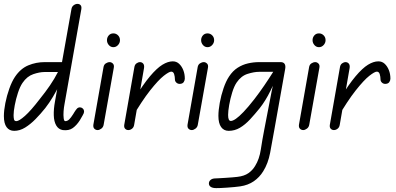

<svg xmlns="http://www.w3.org/2000/svg" viewBox="-30 -670 2040 989"><path d="M293 0Q271 -4 259.5 -24Q248 -44 247 -76Q246 -108 253 -146L338 -623Q340 -636 349.5 -643Q359 -650 369 -650Q379 -650 385 -643.5Q391 -637 389 -623L302 -132Q299 -117 297.5 -96.5Q296 -76 298 -61Q300 -46 306 -46Q317 -46 326 -54.5Q335 -63 347 -82L353 -92Q361 -105 367 -111Q373 -117 382 -117Q390 -117 396.5 -111Q403 -105 403 -94Q403 -88 396 -76Q389 -64 381 -50Q365 -25 345 -10.5Q325 4 293 0ZM43 4Q18 4 4 -15Q-10 -34 -10 -72Q-10 -101 -2.5 -139Q5 -177 18 -213.5Q31 -250 47 -274Q76 -317 116 -333.5Q156 -350 199 -350H305L293 -299H199Q174 -299 141.5 -288Q109 -277 86 -243Q73 -224 62.5 -192Q52 -160 46 -128Q40 -96 40 -77Q40 -65 42 -55.5Q44 -46 54 -46Q68 -46 98.5 -73Q129 -100 175 -160Q204 -196 227 -229.5Q250 -263 269 -300H306Q293 -268 277 -235Q261 -202 242.5 -171Q224 -140 203 -113Q179 -83 153 -56.5Q127 -30 99.5 -13Q72 4 43 4Z M473 0Q463 0 456 -7Q449 -14 451 -28L503 -323Q505 -337 515 -343.5Q525 -350 535 -350Q544 -350 551.5 -342.5Q559 -335 556 -320L504 -28Q502 -15 492 -7.5Q482 0 473 0ZM554 -427Q540 -427 530.5 -438Q521 -449 521 -463Q521 -477 530 -487.5Q539 -498 554 -498Q568 -498 578 -488Q588 -478 588 -463Q588 -449 578 -438Q568 -427 554 -427Z M898 -238Q887 -237 879 -244Q871 -251 871 -261Q871 -275 867 -288Q863 -301 852 -301Q841 -301 813.5 -279.5Q786 -258 743.5 -204.5Q701 -151 645 -55L662 -161Q707 -235 742.5 -277Q778 -319 806.5 -336.5Q835 -354 860 -354Q879 -354 892.5 -341.5Q906 -329 914 -309Q922 -289 922 -265Q922 -256 916.5 -247.5Q911 -239 898 -238ZM631 0Q621 0 614.5 -7Q608 -14 610 -27L662 -323Q664 -337 673 -343.5Q682 -350 691 -350Q701 -350 707.5 -342.5Q714 -335 712 -320L661 -27Q659 -14 650 -7Q641 0 631 0Z M958 0Q948 0 941 -7Q934 -14 936 -28L988 -323Q990 -337 1000 -343.5Q1010 -350 1020 -350Q1029 -350 1036.5 -342.5Q1044 -335 1041 -320L989 -28Q987 -15 977 -7.5Q967 0 958 0ZM1039 -427Q1025 -427 1015.5 -438Q1006 -449 1006 -463Q1006 -477 1015 -487.5Q1024 -498 1039 -498Q1053 -498 1063 -488Q1073 -478 1073 -463Q1073 -449 1063 -438Q1053 -427 1039 -427Z M1046 275Q1046 264 1055 256.5Q1064 249 1080 249Q1086 249 1100.5 248Q1115 247 1133.5 246Q1152 245 1168 243.5Q1184 242 1193 241Q1228 237 1249.5 222Q1271 207 1284 185Q1306 150 1313.5 100Q1321 50 1331 -1L1369 -198L1401 -350H1416Q1430 -350 1436 -341Q1442 -332 1439 -315L1383 -1Q1372 62 1361.5 117Q1351 172 1326 212Q1307 243 1277.5 263.5Q1248 284 1207 290Q1195 292 1177 293.5Q1159 295 1140 296.5Q1121 298 1106 298.5Q1091 299 1084 299Q1065 299 1055.5 292.5Q1046 286 1046 275ZM1095 -73Q1095 -102 1102 -140.5Q1109 -179 1121.5 -215.5Q1134 -252 1150 -276Q1169 -305 1194 -321Q1219 -337 1247.5 -343.5Q1276 -350 1304 -350H1416V-300H1304Q1279 -300 1245.5 -289.5Q1212 -279 1189 -245Q1176 -226 1166 -193.5Q1156 -161 1150.5 -129Q1145 -97 1145 -78Q1145 -62 1148.5 -54.5Q1152 -47 1159 -47Q1169 -47 1185 -58Q1201 -69 1224.5 -93.5Q1248 -118 1280 -159Q1307 -194 1331.5 -230Q1356 -266 1378 -301H1408Q1389 -255 1363.5 -203Q1338 -151 1308 -113Q1283 -82 1258 -55Q1233 -28 1206 -12Q1179 4 1148 4Q1123 4 1109 -15.5Q1095 -35 1095 -73Z M1532 0Q1522 0 1515 -7Q1508 -14 1510 -28L1562 -323Q1564 -337 1574 -343.5Q1584 -350 1594 -350Q1603 -350 1610.5 -342.5Q1618 -335 1615 -320L1563 -28Q1561 -15 1551 -7.5Q1541 0 1532 0ZM1613 -427Q1599 -427 1589.5 -438Q1580 -449 1580 -463Q1580 -477 1589 -487.5Q1598 -498 1613 -498Q1627 -498 1637 -488Q1647 -478 1647 -463Q1647 -449 1637 -438Q1627 -427 1613 -427Z M1957 -238Q1946 -237 1938 -244Q1930 -251 1930 -261Q1930 -275 1926 -288Q1922 -301 1911 -301Q1900 -301 1872.5 -279.5Q1845 -258 1802.5 -204.5Q1760 -151 1704 -55L1721 -161Q1766 -235 1801.5 -277Q1837 -319 1865.5 -336.5Q1894 -354 1919 -354Q1938 -354 1951.5 -341.5Q1965 -329 1973 -309Q1981 -289 1981 -265Q1981 -256 1975.5 -247.5Q1970 -239 1957 -238ZM1690 0Q1680 0 1673.5 -7Q1667 -14 1669 -27L1721 -323Q1723 -337 1732 -343.5Q1741 -350 1750 -350Q1760 -350 1766.5 -342.5Q1773 -335 1771 -320L1720 -27Q1718 -14 1709 -7Q1700 0 1690 0Z"/></svg>

Font: Edu QLD Beginners
Style: Regular
Weight: 400
Designer: Tina and Corey Anderson
Foundry: Google for Education
Version: Version 1.001